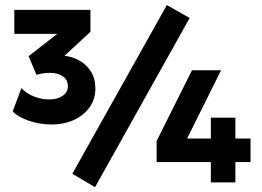

<svg xmlns="http://www.w3.org/2000/svg" viewBox="-20 -740 1062 779"><path d="M188 -235Q140 -235 96 -250.5Q52 -266 31.5 -288L67 -382.5Q85.5 -361.5 116.8 -349Q148 -336.5 179.5 -336.5Q212.5 -336.5 234 -351.2Q255.5 -366 255.5 -389.5Q255.5 -416 235.2 -430.2Q215 -444.5 182.5 -444.5Q171.5 -444.5 157.8 -442.8Q144 -441 128 -436.5L96 -512L212 -602.5H38V-700H347V-611L241.5 -513.5Q273 -510.5 301.8 -494.5Q330.5 -478.5 348.8 -450Q367 -421.5 367 -380.5Q367 -338.5 344 -305.5Q321 -272.5 280.8 -253.8Q240.5 -235 188 -235ZM835.5 0V-82.5H615.5V-168L759 -455H877L739 -178H835.5V-262.5H935V-178H996.5V-82.5H935V0ZM365.5 19.5 273.5 -35 657 -719.5 749.5 -667Z"/></svg>

Font: Geologica Thin Roman ExtraBold
Style: Regular
Weight: 800
Version: Version 1.010;gftools[0.9.28]